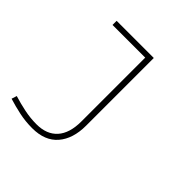

<svg xmlns="http://www.w3.org/2000/svg" viewBox="-166 -469 760 760"><g transform="rotate(45 214.0 -88.5)"><path d="M125 180Q87 180 52 172.5Q17 165 -15 155L-8 133Q24 143 58 150Q92 157 126 157Q183 157 213.5 123Q244 89 244 23V-334H61V-357H269V22Q269 95 232.5 137.5Q196 180 125 180Z"/></g></svg>

Font: Padyakke Expanded One
Style: Regular
Weight: 400
Designer: James Puckett
Foundry: Dunwich Type Founders
Version: Version 1.500; ttfautohint (v1.8.4.7-5d5b)